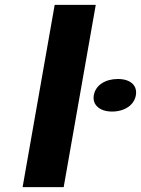

<svg xmlns="http://www.w3.org/2000/svg" viewBox="-20 -770 580 790"><path d="M242 0 374 -750H205L73 0ZM441 -311C492 -311 532 -337 539 -378C546 -419 516 -445 465 -445C414 -445 373 -420 366 -378C359 -338 391 -311 441 -311Z"/></svg>

Font: Asimov
Style: XWidIt
Weight: 500
Designer: Google
Version: Version 2.000980; 2014